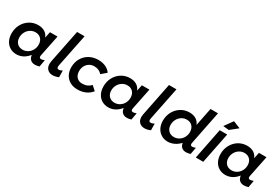

<svg xmlns="http://www.w3.org/2000/svg" viewBox="72 -1820 4193 2886"><g transform="rotate(30 2168.0 -377.0)"><path d="M32 -233Q32 -319 70 -389Q108 -459 174 -499.5Q240 -540 321 -540Q388 -540 434.5 -511.5Q481 -483 502 -429L524 -535H655L581 -171Q578 -159 578 -150Q578 -117 610 -117Q631 -117 667 -131L646 -11Q610 2 571 2Q527 2 499 -20Q471 -42 461 -85L457 -103Q416 -50 363 -22Q310 6 250 6Q186 6 136.5 -24Q87 -54 59.5 -108.5Q32 -163 32 -233ZM471 -286Q471 -349 435 -387.5Q399 -426 339 -426Q291 -426 251 -401Q211 -376 187.5 -333Q164 -290 164 -240Q164 -177 200.5 -139Q237 -101 297 -101Q345 -101 385 -126Q425 -151 448 -193.5Q471 -236 471 -286Z M1005 -742 889 -168Q887 -152 887 -147Q887 -113 919 -113Q933 -113 947 -117.5Q961 -122 979 -132L981 -18Q929 6 880 6Q824 6 789.5 -27.5Q755 -61 755 -122Q755 -141 760 -168L875 -742Z M1064 -239Q1064 -326 1103 -394.5Q1142 -463 1210.5 -501Q1279 -539 1364 -539Q1437 -539 1492 -513.5Q1547 -488 1580 -441L1493 -366Q1445 -425 1359 -425Q1313 -425 1275.5 -402.5Q1238 -380 1216.5 -340Q1195 -300 1195 -248Q1195 -185 1231 -146Q1267 -107 1326 -107Q1422 -107 1476 -170L1551 -103Q1510 -51 1448.5 -23Q1387 5 1309 5Q1236 5 1180.5 -25.5Q1125 -56 1094.5 -111.5Q1064 -167 1064 -239Z M1627 -233Q1627 -319 1665 -389Q1703 -459 1769 -499.5Q1835 -540 1916 -540Q1983 -540 2029.5 -511.5Q2076 -483 2097 -429L2119 -535H2250L2176 -171Q2173 -159 2173 -150Q2173 -117 2205 -117Q2226 -117 2262 -131L2241 -11Q2205 2 2166 2Q2122 2 2094 -20Q2066 -42 2056 -85L2052 -103Q2011 -50 1958 -22Q1905 6 1845 6Q1781 6 1731.5 -24Q1682 -54 1654.5 -108.5Q1627 -163 1627 -233ZM2066 -286Q2066 -349 2030 -387.5Q1994 -426 1934 -426Q1886 -426 1846 -401Q1806 -376 1782.5 -333Q1759 -290 1759 -240Q1759 -177 1795.5 -139Q1832 -101 1892 -101Q1940 -101 1980 -126Q2020 -151 2043 -193.5Q2066 -236 2066 -286Z M2600 -742 2484 -168Q2482 -152 2482 -147Q2482 -113 2514 -113Q2528 -113 2542 -117.5Q2556 -122 2574 -132L2576 -18Q2524 6 2475 6Q2419 6 2384.5 -27.5Q2350 -61 2350 -122Q2350 -141 2355 -168L2470 -742Z M3206 -168Q3203 -156 3203 -146Q3203 -113 3235 -113Q3256 -113 3292 -127L3270 -7Q3230 6 3195 6Q3152 6 3124 -15.5Q3096 -37 3086 -77L3083 -92Q3037 -43 2983.5 -18.5Q2930 6 2876 6Q2816 6 2766 -23Q2716 -52 2687 -106.5Q2658 -161 2658 -233Q2658 -319 2696 -389Q2734 -459 2800 -499.5Q2866 -540 2947 -540Q3014 -540 3060.5 -511.5Q3107 -483 3128 -429L3191 -742H3321ZM2965 -426Q2917 -426 2877 -401Q2837 -376 2813.5 -333Q2790 -290 2790 -240Q2790 -177 2826.5 -139Q2863 -101 2923 -101Q2971 -101 3011 -126Q3051 -151 3074 -193.5Q3097 -236 3097 -286Q3097 -349 3061 -387.5Q3025 -426 2965 -426Z M3589 -760 3714 -709 3586 -606 3485 -616ZM3600 -535 3493 0H3364L3470 -535Z M3659 -233Q3659 -319 3697 -389Q3735 -459 3801 -499.5Q3867 -540 3948 -540Q4015 -540 4061.5 -511.5Q4108 -483 4129 -429L4151 -535H4282L4208 -171Q4205 -159 4205 -150Q4205 -117 4237 -117Q4258 -117 4294 -131L4273 -11Q4237 2 4198 2Q4154 2 4126 -20Q4098 -42 4088 -85L4084 -103Q4043 -50 3990 -22Q3937 6 3877 6Q3813 6 3763.5 -24Q3714 -54 3686.5 -108.5Q3659 -163 3659 -233ZM4098 -286Q4098 -349 4062 -387.5Q4026 -426 3966 -426Q3918 -426 3878 -401Q3838 -376 3814.5 -333Q3791 -290 3791 -240Q3791 -177 3827.5 -139Q3864 -101 3924 -101Q3972 -101 4012 -126Q4052 -151 4075 -193.5Q4098 -236 4098 -286Z"/></g></svg>

Font: TypoPRO Montserrat Alternates
Style: Italic
Weight: 500
Italic angle: -11.3°
Designer: Julieta Ulanovsky
Foundry: Julieta Ulanovsky
Version: Version 6.001